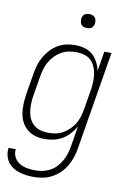

<svg xmlns="http://www.w3.org/2000/svg" viewBox="-105 -769 706 1052"><g transform="rotate(10 247.5 -243.0)"><path d="M160 223Q138 223 117.5 220.5Q97 218 77.5 212Q58 206 41 194.5Q24 183 13 167Q2 151 -2.5 131Q-7 111 -4 90H36Q33 114 43.5 134.5Q54 155 73 166.5Q92 178 115.5 182Q139 186 163 186Q183 186 203.5 181.5Q224 177 243.5 166.5Q263 156 278 139.5Q293 123 304 104Q315 85 321 65Q327 45 331 24L350 -91Q337 -69 319 -49Q301 -29 278.5 -16Q256 -3 231 2.5Q206 8 182 8Q155 8 130 1Q105 -6 85.5 -22Q66 -38 54 -60.5Q42 -83 38 -108.5Q34 -134 35 -161Q36 -188 40 -215L60 -335Q64 -359 71 -383Q78 -407 91 -429.5Q104 -452 122 -471.5Q140 -491 162 -504Q184 -517 208.5 -522.5Q233 -528 257 -528Q285 -528 310.5 -521Q336 -514 355 -497.5Q374 -481 386 -458Q398 -435 403 -410L421 -520H461L370 30Q366 55 357.5 80Q349 105 335.5 127.5Q322 150 302.5 169Q283 188 259 200.5Q235 213 210 218Q185 223 160 223ZM196 -29Q216 -29 236.5 -33Q257 -37 276 -47.5Q295 -58 311 -73.5Q327 -89 338.5 -107.5Q350 -126 356 -146.5Q362 -167 366 -187L386 -307Q389 -329 389.5 -351Q390 -373 386.5 -394Q383 -415 374 -434Q365 -453 349.5 -466.5Q334 -480 313 -485.5Q292 -491 270 -491Q250 -491 229 -487Q208 -483 188.5 -472Q169 -461 153.5 -445Q138 -429 126.5 -410Q115 -391 109 -370.5Q103 -350 99 -329L79 -209Q76 -188 75.5 -166Q75 -144 78.5 -123Q82 -102 91.5 -84Q101 -66 116.5 -53Q132 -40 153 -34.5Q174 -29 196 -29ZM305 -631Q295 -631 286.5 -634Q278 -637 272.5 -644Q267 -651 266 -660.5Q265 -670 266 -680Q267 -686 270 -692Q273 -698 279 -702Q285 -706 291.5 -707.5Q298 -709 304 -709Q314 -709 322.5 -706Q331 -703 336.5 -696Q342 -689 343.5 -679.5Q345 -670 343 -660Q342 -654 339 -648Q336 -642 330.5 -638Q325 -634 318 -632.5Q311 -631 305 -631Z"/></g></svg>

Font: Iosevka Extralight Oblique
Style: Regular
Weight: 200
Italic angle: -9°
Monospace: yes
Designer: Belleve Invis
Foundry: Belleve Invis
Version: Version 32.5.0; ttfautohint (v1.8.4)